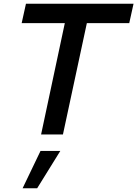

<svg xmlns="http://www.w3.org/2000/svg" viewBox="-20 -720 735 1028"><path d="M200 0 327 -596H96L119 -700H695L672 -596H445L317 0ZM101 288 197 88H303L179 288Z"/></svg>

Font: Red Hat Text SemiBold
Style: Italic
Weight: 600
Italic angle: -12°
Designer: Pentagram, MCKL
Foundry: Pentagram, MCKL
Version: Version 1.023